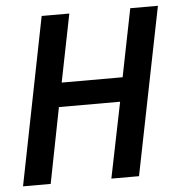

<svg xmlns="http://www.w3.org/2000/svg" viewBox="-49 -701 698 747"><g transform="rotate(-5 300.0 -327.0)"><path d="M11 0 141 -654H249L196 -389H434L487 -654H595L464 0H356L416 -295H177L119 0Z"/></g></svg>

Font: Source Code Pro ExtraLight SemiBold
Style: Italic
Weight: 600
Italic angle: -11°
Monospace: yes
Version: Version 1.016;hotconv 1.0.116;makeotfexe 2.5.65601